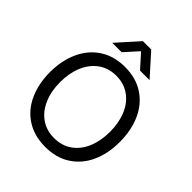

<svg xmlns="http://www.w3.org/2000/svg" viewBox="-246 -1066 1226 1226"><g transform="rotate(45 367.5 -452.5)"><path d="M51 -353Q51 -457 88.5 -539.5Q126 -622 197.5 -668.5Q269 -715 368 -715Q466 -715 537 -668.5Q608 -622 645 -540Q682 -458 682 -352Q682 -247 645 -166Q608 -85 537 -39Q466 7 368 7Q268 7 196.5 -39Q125 -85 88 -167Q51 -249 51 -353ZM169 -209Q196 -145 247 -109Q298 -73 367 -73Q436 -73 487 -108.5Q538 -144 565 -208Q592 -272 592 -354Q592 -436 565 -500Q538 -564 487 -600Q436 -636 367 -636Q298 -636 247 -599.5Q196 -563 169 -499Q142 -435 142 -354Q142 -272 169 -209ZM331 -912H406L537 -766H451L370 -856H366L285 -766H200Z"/></g></svg>

Font: Lopes Sans
Style: Regular
Weight: 400
Designer: Gabriel Lam, Diego Maldonado
Foundry: TypeRant, Foresti Design
Version: Version 4.000